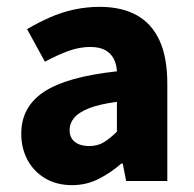

<svg xmlns="http://www.w3.org/2000/svg" viewBox="-20 -528 567 560"><path d="M190 12Q145 12 111.5 -8Q78 -28 60 -62Q42 -96 42 -138Q42 -216 108 -260Q174 -304 321 -320Q320 -341 311.5 -357Q303 -373 286.5 -382Q270 -391 243 -391Q212 -391 180 -379.5Q148 -368 111 -348L59 -443Q91 -462 125 -477Q159 -492 195.5 -500Q232 -508 271 -508Q335 -508 379 -483.5Q423 -459 445.5 -409.5Q468 -360 468 -284V0H348L338 -51H334Q303 -24 267.5 -6Q232 12 190 12ZM240 -102Q265 -102 283.5 -113.5Q302 -125 321 -144V-231Q269 -224 239 -212Q209 -200 196 -184Q183 -168 183 -149Q183 -126 198.5 -114Q214 -102 240 -102Z"/></svg>

Font: Mada
Style: Bold
Weight: 700
Designer: Khaled Hosny
Version: Version 1.5